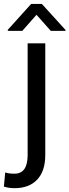

<svg xmlns="http://www.w3.org/2000/svg" viewBox="-57 -750 355 983"><path d="M84.5 -528.3H174.8V43.5Q174.8 126 133.3 169.7Q91.8 213.4 17.6 213.4Q-12.7 213.4 -37.1 205.1L-30.3 132.8Q-14.2 139.2 17.6 139.2Q84 139.2 84.5 44.9ZM157.2 -730 278.3 -596.7V-591.8H203.1L129.9 -674.3L57.1 -591.8H-17.1V-597.2L102.5 -730Z"/></svg>

Font: Roboto21382017
Style: Regular
Weight: 400
Designer: Christian Robertson
Foundry: Google
Version: Version 2.138; 2017